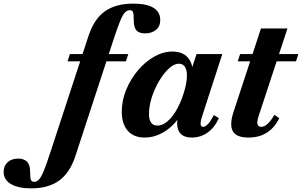

<svg xmlns="http://www.w3.org/2000/svg" viewBox="-289 -744 1664 1058"><path d="M-116 294Q-189 294 -229 270Q-269 246 -269 203Q-269 170 -247 150Q-225 130 -189 130Q-157 130 -140 147Q-123 164 -123 203Q-123 236 -118.5 247Q-114 258 -100 258Q-86 258 -74 245Q-62 232 -48 198Q-34 164 -14 103L199 -547Q230 -640 289.5 -682Q349 -724 445 -724Q519 -724 556.5 -701Q594 -678 594 -635Q594 -598 570 -579Q546 -560 510 -560Q477 -560 462.5 -577Q448 -594 448 -632Q448 -666 444 -677Q440 -688 426 -688Q412 -688 400 -676Q388 -664 374 -630.5Q360 -597 339 -533L126 117Q95 210 35.5 252Q-24 294 -116 294ZM83 -406 96 -446H197L185 -406ZM252 -406 265 -446H418L405 -406Z M508 14Q448 14 415 -23.5Q382 -61 382 -129Q382 -190 406 -248.5Q430 -307 470 -355Q510 -403 560 -431.5Q610 -460 661 -460Q728 -460 756.5 -412.5Q785 -365 762 -293L744 -294L794 -446H936L825 -104Q805 -45 831 -45Q843 -45 858 -61.5Q873 -78 889 -110L917 -93Q894 -41 855 -13.5Q816 14 768 14Q710 14 693.5 -27.5Q677 -69 704 -150L718 -131Q684 -64 627 -25Q570 14 508 14ZM579 -52Q605 -52 631.5 -73.5Q658 -95 681 -133.5Q704 -172 721 -224Q731 -253 736 -280Q741 -307 741 -328Q741 -360 729.5 -376.5Q718 -393 696 -393Q670 -393 641.5 -366.5Q613 -340 588 -298Q563 -256 547.5 -208Q532 -160 532 -116Q532 -52 579 -52Z M1080 14Q1014 14 994 -21Q974 -56 999 -131L1149 -587H1295L1136 -104Q1117 -45 1150 -45Q1167 -45 1185 -61Q1203 -77 1223 -111L1250 -93Q1224 -40 1181.5 -13Q1139 14 1080 14ZM1021 -406 1034 -446H1146L1132 -406ZM1195 -406 1210 -446H1355L1342 -406Z"/></svg>

Font: Baskervville
Style: Bold Italic
Weight: 700
Italic angle: -18°
Version: Version 1.100